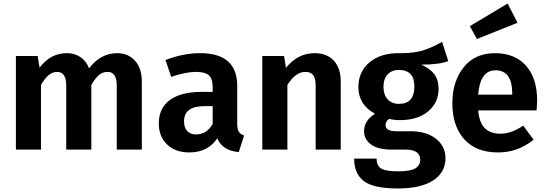

<svg xmlns="http://www.w3.org/2000/svg" viewBox="-20 -847 3096 1087"><path d="M643 -546Q706 -546 744.5 -503Q783 -460 783 -386V0H641V-362Q641 -440 589 -440Q561 -440 540 -422Q519 -404 497 -366V0H355V-362Q355 -440 303 -440Q253 -440 212 -366V0H70V-530H193L204 -464Q266 -546 358 -546Q403 -546 436 -523.5Q469 -501 484 -460Q550 -546 643 -546Z M1090 -86Q1150 -86 1184 -145V-246H1137Q1022 -246 1022 -160Q1022 -125 1039.5 -105.5Q1057 -86 1090 -86ZM1323 -361V-147Q1323 -116 1332 -101.5Q1341 -87 1362 -80L1332 14Q1239 6 1210 -64Q1158 16 1051 16Q972 16 925.5 -29.5Q879 -75 879 -148Q879 -235 942 -281Q1005 -327 1123 -327H1184V-353Q1184 -402 1162 -421Q1140 -440 1089 -440Q1033 -440 949 -412L917 -507Q1016 -546 1113 -546Q1323 -546 1323 -361Z M1761 -546Q1831 -546 1870 -503.5Q1909 -461 1909 -386V0H1767V-362Q1767 -405 1752.5 -422.5Q1738 -440 1709 -440Q1653 -440 1607 -366V0H1465V-530H1588L1599 -463Q1666 -546 1761 -546Z M2238 -451Q2198 -451 2174.5 -425.5Q2151 -400 2151 -356Q2151 -311 2174.5 -285Q2198 -259 2239 -259Q2326 -259 2326 -358Q2326 -451 2238 -451ZM2483 -610 2518 -501Q2466 -481 2365 -481Q2415 -459 2439 -426.5Q2463 -394 2463 -345Q2463 -266 2404 -216.5Q2345 -167 2245 -167Q2210 -167 2183 -174Q2163 -161 2163 -139Q2163 -104 2224 -104H2305Q2394 -104 2448 -61.5Q2502 -19 2502 48Q2502 129 2432.5 174.5Q2363 220 2232 220Q2094 220 2039.5 178Q1985 136 1985 51H2112Q2112 90 2137 106.5Q2162 123 2235 123Q2304 123 2331.5 106Q2359 89 2359 58Q2359 0 2276 0H2198Q2119 0 2080 -29.5Q2041 -59 2041 -104Q2041 -164 2103 -203Q2009 -254 2009 -354Q2009 -441 2071.5 -493.5Q2134 -546 2235 -546H2251Q2326 -546 2376 -562Q2426 -578 2483 -610Z M2880 -311V-317Q2880 -449 2785 -449Q2698 -449 2687 -311ZM3021 -277Q3021 -267 3018 -222H2687Q2694 -150 2726 -120Q2758 -90 2813 -90Q2876 -90 2942 -136L3001 -56Q2912 16 2800 16Q2675 16 2608 -59Q2541 -134 2541 -262Q2541 -386 2605 -466Q2669 -546 2782 -546Q2895 -546 2958 -475Q3021 -404 3021 -277ZM2680 -626 2640 -699 2854 -827 2910 -718Z"/></svg>

Font: FiraSans
Style: Regular
Weight: 600
Designer: Carrois Corporate & Edenspiekermann AG
Foundry: Carrois Corporate GbR & Edenspiekermann AG
Version: Version 3.106;PS 003.106;hotconv 1.0.70;makeotf.lib2.5.58329